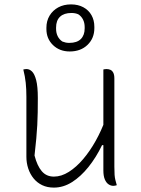

<svg xmlns="http://www.w3.org/2000/svg" viewBox="-20 -842 640 873"><path d="M101 -528Q114 -528 125.5 -517Q137 -506 144.5 -477.5Q152 -449 152 -396Q152 -361 151.5 -331.5Q151 -302 149.5 -273.5Q148 -245 145 -212Q142 -179 137 -135Q149 -88 170 -63.5Q191 -39 225 -39Q259 -39 293 -60.5Q327 -82 358 -118.5Q389 -155 415 -201.5Q441 -248 459 -298V-182H444Q417 -126 382 -82.5Q347 -39 307.5 -14Q268 11 225 11Q195 11 172 0Q149 -11 133 -30.5Q117 -50 108.5 -75.5Q100 -101 100 -129Q100 -175 100 -220.5Q100 -266 100 -311.5Q100 -357 100 -402Q100 -437 97 -465.5Q94 -494 86 -526Q90 -527 93.5 -527.5Q97 -528 101 -528ZM464 -528Q474 -528 482 -524.5Q490 -521 495 -511.5Q500 -502 500 -485Q500 -418 500 -351Q500 -284 500 -217.5Q500 -151 500 -84Q500 -60 501 -47Q502 -34 504.5 -24Q507 -14 511 0Q509 1 506 1.5Q503 2 500.5 2.5Q498 3 495 3Q484 3 473.5 -4Q463 -11 456.5 -26.5Q450 -42 450 -67Q450 -145 450 -221Q450 -297 450 -373Q450 -449 450 -526Q452 -527 454 -527Q456 -527 458.5 -527.5Q461 -528 464 -528ZM303 -822Q335 -822 359 -809Q383 -796 396 -773Q409 -750 409 -720V-714Q409 -668 378 -638Q347 -608 297 -608Q251 -608 221 -637Q191 -666 191 -710V-716Q191 -747 205.5 -771Q220 -795 245 -808.5Q270 -822 303 -822ZM305 -783Q271 -783 253 -766Q235 -749 235 -717V-711Q235 -692 242.5 -677Q250 -662 264 -653Q272 -650 279 -648.5Q286 -647 295 -647Q330 -647 347.5 -664.5Q365 -682 365 -713V-719Q365 -738 357.5 -753Q350 -768 336 -777Q329 -780 321.5 -781.5Q314 -783 305 -783Z"/></svg>

Font: Recursive Casual Light
Style: Regular
Weight: 300
Version: Version 1.047